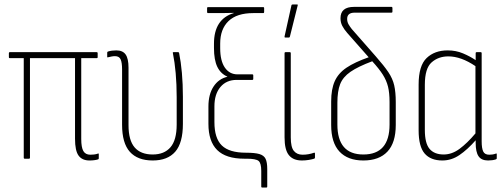

<svg xmlns="http://www.w3.org/2000/svg" viewBox="-20 -715 2263 865"><path d="M383 8Q350 8 334 -14Q318 -36 318 -90V-453H115V-4Q115 0 111 0H91Q87 0 87 -4V-453H24Q20 -453 20 -457V-476Q20 -480 24 -480H416Q420 -480 420 -476V-457Q420 -453 416 -453H346V-89Q346 -51 355.5 -34.5Q365 -18 387 -18Q395 -18 404 -19Q413 -20 421 -23Q425 -25 425 -20V-2Q425 2 422 3Q406 8 383 8Z M668 8Q600 8 565 -31Q530 -70 530 -153V-402Q530 -433 523.5 -447.5Q517 -462 498 -462Q491 -462 483 -460.5Q475 -459 467 -457Q463 -455 463 -460V-478Q463 -482 467 -483Q483 -488 504 -488Q533 -488 546 -469.5Q559 -451 559 -410V-151Q559 -83 586.5 -51Q614 -19 668 -19Q720 -19 748 -51.5Q776 -84 776 -154V-277Q776 -335 771.5 -385.5Q767 -436 759 -475Q757 -480 762 -480H783Q786 -480 787 -476Q795 -437 799.5 -386.5Q804 -336 804 -279V-157Q804 -71 769.5 -31.5Q735 8 668 8Z M1161 130Q1157 130 1157 126V55Q1157 20 1145 10Q1133 0 1091 0H1081Q998 0 958.5 -39Q919 -78 919 -157V-235Q919 -290 942 -325Q965 -360 1004 -369V-370Q974 -383 959 -414Q944 -445 944 -499V-518Q944 -629 1033 -656V-657Q1019 -657 1005.5 -656.5Q992 -656 977 -656H917Q913 -656 913 -661V-679Q913 -683 917 -683H1166Q1170 -683 1170 -679V-661Q1170 -656 1166 -656H1121Q1047 -656 1009.5 -620Q972 -584 972 -519V-498Q972 -441 993 -410.5Q1014 -380 1050 -380H1117Q1121 -380 1121 -376V-359Q1121 -355 1117 -355H1046Q1000 -355 973 -323Q946 -291 946 -236V-165Q946 -92 979.5 -59.5Q1013 -27 1088 -27Q1128 -27 1148.5 -21Q1169 -15 1176.5 0.5Q1184 16 1184 47V126Q1184 130 1180 130Z M1340 8Q1301 8 1281.5 -16Q1262 -40 1262 -96V-476Q1262 -480 1266 -480H1286Q1290 -480 1290 -476V-96Q1290 -52 1304 -35Q1318 -18 1343 -18Q1370 -18 1395 -27Q1399 -28 1399 -23V-5Q1399 -1 1395 0Q1386 3 1371 5.5Q1356 8 1340 8ZM1265 -546Q1261 -546 1262 -551L1293 -691Q1294 -695 1299 -695H1318Q1323 -695 1321 -690L1286 -550Q1285 -546 1282 -546Z M1617 8Q1547 8 1509.5 -32Q1472 -72 1472 -152V-258Q1472 -313 1488 -349Q1504 -385 1541 -410Q1578 -435 1641 -457L1544 -567Q1530 -583 1522 -598.5Q1514 -614 1514 -633Q1514 -684 1575 -684H1744Q1748 -684 1748 -679V-662Q1748 -658 1744 -658H1578Q1544 -658 1544 -630Q1544 -616 1550.5 -605Q1557 -594 1565 -584L1673 -461Q1710 -419 1729.5 -390Q1749 -361 1756 -330.5Q1763 -300 1763 -255V-152Q1763 -72 1725.5 -32Q1688 8 1617 8ZM1500 -154Q1500 -19 1617 -19Q1735 -19 1735 -154V-255Q1735 -297 1728 -325Q1721 -353 1704.5 -379Q1688 -405 1657 -439Q1593 -415 1559 -391.5Q1525 -368 1512.5 -336Q1500 -304 1500 -252Z M1973 8Q1920 8 1893 -23.5Q1866 -55 1866 -128V-334Q1866 -419 1902 -453.5Q1938 -488 1997 -488Q2034 -488 2066 -474.5Q2098 -461 2123 -444V-476Q2123 -480 2127 -480H2146Q2150 -480 2150 -476V-78Q2150 -47 2157 -32.5Q2164 -18 2184 -18Q2191 -18 2198.5 -19Q2206 -20 2214 -23Q2218 -25 2218 -20V-2Q2218 2 2214 3Q2199 8 2179 8Q2149 8 2136 -11Q2123 -30 2123 -71V-83Q2086 -41 2050 -16.5Q2014 8 1973 8ZM1894 -130Q1894 -69 1915.5 -44Q1937 -19 1979 -19Q2016 -19 2050.5 -44.5Q2085 -70 2122 -114V-417Q2057 -461 2000 -461Q1955 -461 1924.5 -434Q1894 -407 1894 -333Z"/></svg>

Font: Sofia Sans Cond ExtraLight
Style: Regular
Weight: 200
Width: 3
Designer: Botio Nikoltchev, Ani Petrova
Foundry: lettersoup
Version: Version 4.100; ttfautohint (v1.8.3)